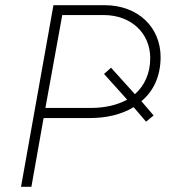

<svg xmlns="http://www.w3.org/2000/svg" viewBox="-20 -720 654 740"><path d="M543 -251 572 -275 525 -330C572 -369 599 -427 599 -500C599 -614 513 -700 383 -700H186L61 0H101L148 -265H326C391 -265 449 -279 495 -307ZM155 -304 220 -662H379C487 -662 559 -591 559 -496C559 -437 537 -390 500 -357L408 -459L381 -435L470 -336C432 -315 384 -304 330 -304Z"/></svg>

Font: Fixel Display ExtraLight
Style: Italic
Weight: 200
Italic angle: -10°
Designer: AlfaBravo + MacPaw
Foundry: Kyrylo Tkachov, Marchela Mozhyna, Serhii Makarenko, Maria Weinstein, Zakhar Kryvoshyya
Version: Version 1.210;Glyphs 3.2 (3217)